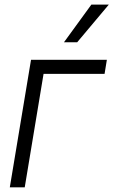

<svg xmlns="http://www.w3.org/2000/svg" viewBox="-20 -802 486 822"><path d="M437.5 -545.9 427.7 -485.8H166.5L85.9 0H22L112.8 -545.9ZM253.9 -621.1 371.1 -782.2H445.8L310.5 -621.1Z"/></svg>

Font: Inter Tight Light
Style: Italic
Weight: 300
Italic angle: -9.39999°
Designer: Rasmus Andersson
Foundry: rsms
Version: Version 3.004